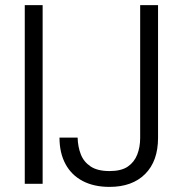

<svg xmlns="http://www.w3.org/2000/svg" viewBox="-20 -720 716 752"><path d="M77 0V-700H147V0ZM409 12Q348 12 304 -11Q260 -34 236.5 -77.5Q213 -121 213 -181H284Q285 -145 296.5 -115.5Q308 -86 335 -68Q362 -50 409 -50Q455 -50 480.5 -67.5Q506 -85 517.5 -114.5Q529 -144 529 -180V-700H599V-180Q599 -89 548.5 -38.5Q498 12 409 12Z"/></svg>

Font: DM Sans 18pt Light
Style: Regular
Weight: 300
Designer: Colophon Foundry, Jonny Pinhorn
Foundry: Colophon Foundry
Version: Version 4.004;gftools[0.9.30]